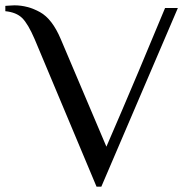

<svg xmlns="http://www.w3.org/2000/svg" viewBox="-49 -690 709 720"><path d="M-29 -648V-668Q-24 -668 -14.5 -669Q-5 -670 5 -670Q55 -670 101 -644.5Q147 -619 179 -543L350 -140L409 -277Q451 -374 570 -660H618L331 10H313L81 -543Q56 -601 34 -622.5Q12 -644 -29 -648Z"/></svg>

Font: ZCOOL XiaoWei
Style: Regular
Weight: 400
Version: Version 1.000